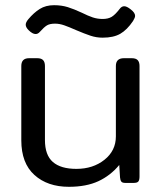

<svg xmlns="http://www.w3.org/2000/svg" viewBox="-20 -704 624 739"><path d="M273 -588Q246 -600 227.5 -606.5Q209 -613 192 -613Q172 -613 161 -606.5Q150 -600 133 -581Q126 -573 117 -573Q105 -573 90 -588Q79 -599 79 -609Q79 -618 89 -630Q110 -655 133 -669.5Q156 -684 188 -684Q217 -684 241 -676.5Q265 -669 295 -655Q319 -643 337 -637Q355 -631 375 -631Q396 -631 409.5 -639Q423 -647 440 -669Q448 -680 458 -680Q468 -680 483 -668Q500 -655 500 -643Q500 -636 492 -623Q469 -589 443 -574Q417 -559 375 -559Q351 -559 328.5 -566.5Q306 -574 273 -588ZM62 -164V-450Q62 -480 92 -480H123Q139 -480 146 -472.5Q153 -465 153 -450V-165Q153 -107 183.5 -80.5Q214 -54 274 -54Q338 -54 382 -89Q426 -124 426 -179V-450Q426 -480 457 -480H487Q503 -480 510 -472.5Q517 -465 517 -450V-25Q517 -11 512.5 -5.5Q508 0 495 0H462Q451 0 447 -5Q443 -10 442 -21L439 -69Q405 -28 358.5 -6.5Q312 15 245 15Q163 15 112.5 -30.5Q62 -76 62 -164Z"/></svg>

Font: Mitr Light
Style: Regular
Weight: 300
Designer: Thanarat Vachiruckul
Foundry: Cadson Demak
Version: Version 1.002